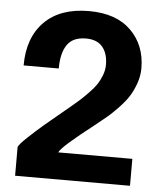

<svg xmlns="http://www.w3.org/2000/svg" viewBox="-53 -796 723 843"><g transform="rotate(5 308.5 -374.5)"><path d="M44.9 0V-127Q49.8 -139.2 84.2 -171.6Q118.7 -204.1 152.3 -232.7Q186 -261.2 236.3 -302.7Q249.5 -313.5 255.4 -318.4Q282.7 -341.3 297.9 -354.7Q313 -368.2 335.4 -391.1Q357.9 -414.1 369.9 -431.9Q381.8 -449.7 390.9 -473.1Q399.9 -496.6 399.9 -519.5Q399.9 -569.8 375.7 -598.6Q351.6 -627.4 303.2 -627.4Q245.1 -627.4 220 -590.6Q194.8 -553.7 194.8 -485.8H40Q40 -608.4 109.4 -678.5Q178.7 -748.5 305.7 -748.5Q425.8 -748.5 491 -684.1Q556.2 -619.6 556.2 -518.1Q556.2 -483.9 544.2 -450.4Q532.2 -417 516.1 -392.1Q500 -367.2 473.1 -339.1Q446.3 -311 427.7 -295.4Q409.2 -279.8 380.9 -257.3Q304.7 -197.8 267.8 -165.3Q231 -132.8 224.6 -118.7H551.3V0Z"/></g></svg>

Font: Epilogue
Style: Bold
Weight: 700
Designer: Tyler Finck
Foundry: Etcetera Type Co
Version: Version 2.112